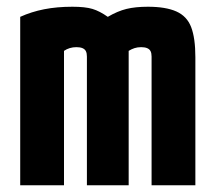

<svg xmlns="http://www.w3.org/2000/svg" viewBox="-20 -550 640 570"><path d="M40 0V-500Q73 -515 111 -522.5Q149 -530 195 -530Q233 -530 254.5 -523.5Q276 -517 300 -500Q329 -517 355.5 -523.5Q382 -530 419 -530Q472 -530 503.5 -516Q535 -502 547.5 -469.5Q560 -437 560 -380V0H430V-382Q430 -392 427 -398Q424 -404 417 -407Q410 -410 399 -410Q388 -410 379 -407Q370 -404 362 -399V0H238V-382Q238 -392 235 -398Q232 -404 225 -407Q218 -410 207 -410Q186 -410 170 -399V0Z"/></svg>

Font: M PLUS Code Latin Expanded
Style: Bold
Weight: 700
Width: 7
Designer: Coji Morishita
Foundry: UNDERFOREST DESIGN
Version: Version 1.002; ttfautohint (v1.8.3)